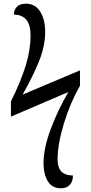

<svg xmlns="http://www.w3.org/2000/svg" viewBox="-20 -780 491 1037"><path d="M215 101Q215 22 253.5 -81.5Q292 -185 349 -283L39 -150V-232Q93 -341 119 -426Q145 -511 145 -589Q145 -647 121.5 -674Q98 -701 55 -701Q55 -726 71 -743Q87 -760 120 -760Q170 -760 197 -717.5Q224 -675 224 -606Q224 -534 192.5 -453.5Q161 -373 102 -269L412 -400V-317Q359 -224 325 -112.5Q291 -1 291 82Q291 124 310.5 145.5Q330 167 374 168Q374 201 356.5 219Q339 237 309 237Q261 237 238 198.5Q215 160 215 101Z"/></svg>

Font: Noto Serif Narrow
Style: Regular
Weight: 400
Width: 4
Designer: Monotype Design Team
Foundry: Monotype Imaging Inc.
Version: Version 1.001